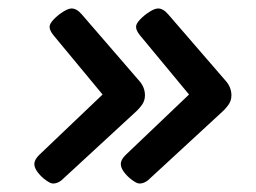

<svg xmlns="http://www.w3.org/2000/svg" viewBox="-20 -484 604 453"><path d="M353 -464Q365 -464 377 -450L511 -295Q526 -279 526 -259Q526 -247 519.5 -237.5Q513 -228 503 -219L336 -65Q323 -51 309 -51Q303 -51 292 -59Q281 -67 273 -77.5Q265 -88 265 -97Q265 -107 276 -118L426 -261L310 -401Q301 -412 301 -421Q301 -428 310.5 -438Q320 -448 332.5 -456Q345 -464 353 -464ZM149 -464Q161 -464 173 -450L307 -295Q322 -279 322 -259Q322 -247 315.5 -237.5Q309 -228 299 -219L132 -65Q119 -51 105 -51Q99 -51 88 -59Q77 -67 69 -77.5Q61 -88 61 -97Q61 -107 72 -118L222 -261L106 -401Q97 -412 97 -421Q97 -428 106.5 -438Q116 -448 128.5 -456Q141 -464 149 -464Z"/></svg>

Font: Asap Expanded Expanded SemiBold
Style: Italic
Weight: 600
Width: 7
Italic angle: -6°
Designer: Pablo Cosgaya
Foundry: Omnibus-Type
Version: Version 3.001; ttfautohint (v1.8.4.7-5d5b)